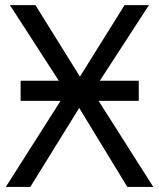

<svg xmlns="http://www.w3.org/2000/svg" viewBox="-20 -734 626 754"><path d="M61 -417H210.9L19 -713.9H119.1L293.9 -433.1L469.2 -713.9H564.9L372.1 -417H524.9V-337.9H367.2L582 0H480L291 -310.1L99.1 0H2.9L217.8 -337.9H61Z"/></svg>

Font: NotoPenekeko
Style: Regular
Weight: 400
Designer: Monotype Design team
Foundry: Monotype Imaging Inc.
Version: Version 1.04